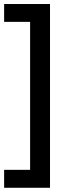

<svg xmlns="http://www.w3.org/2000/svg" viewBox="-30 -790 360 931"><path d="M-10 120.5V33.5H116V-684H-10V-770.5H212.5V120.5Z"/></svg>

Font: Betinya Sans Medium
Style: Regular
Weight: 500
Designer: Jonathan Pinhorn
Version: Version 2.001;December 9, 2019;FontCreator 12.0.0.2547 64-bi